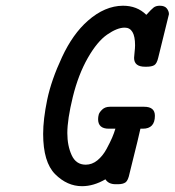

<svg xmlns="http://www.w3.org/2000/svg" viewBox="-20 -639 607 667"><path d="M129.9 -173.8Q129.9 -224.6 144 -292.7Q158.2 -360.8 195.6 -440.9Q232.9 -521 285.2 -566.9Q344.2 -618.7 407.2 -619.1Q456.1 -619.1 487.8 -587.9H488.8Q505.9 -606.9 513.9 -613Q522 -619.1 535.2 -619.1Q552.2 -619.1 559.6 -609.6Q566.9 -600.1 566.9 -589.8Q566.9 -588.9 529.8 -439Q524.9 -418 515.9 -412.6Q506.8 -407.2 488.8 -407.2H483.9Q445.8 -407.2 445.8 -438Q445.8 -442.9 447.5 -457.5Q449.2 -472.2 449.2 -481.9Q449.2 -543 413.1 -543Q387.2 -543 352.5 -519Q317.9 -495.1 285.2 -438Q252 -379.9 232.9 -302Q213.9 -224.1 213.9 -176.8Q213.9 -132.8 229 -99.9Q244.1 -66.9 277.8 -66.9Q299.8 -66.9 318.4 -82Q336.9 -97.2 349.9 -121.1Q362.8 -145 369.4 -160.4Q376 -175.8 380.9 -191.9H357.9Q320.8 -191.9 320.8 -225.1Q320.8 -232.9 323 -241Q325.2 -249 335.2 -258.5Q345.2 -268.1 361.8 -268.1H481Q518.1 -268.1 518.1 -236.8Q518.1 -191.9 476.1 -191.9H467.8Q465.8 -179.7 430.2 -37.1Q425.3 -12.2 416.3 -5.6Q407.2 1 389.2 1H381.8Q356.9 1 346.2 -16.1Q305.2 7.8 265.1 7.8Q213.4 7.8 171.6 -33.9Q129.9 -75.7 129.9 -173.8Z"/></svg>

Font: CMU Typewriter Text
Style: BoldItalic
Weight: 700
Italic angle: -14.04°
Version: Version 0.7.0